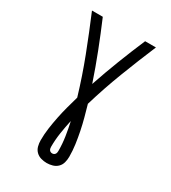

<svg xmlns="http://www.w3.org/2000/svg" viewBox="-210 -776 971 1092"><g transform="rotate(30 275.0 -230.0)"><path d="M275 210Q256 210 237 204.5Q218 199 204.5 185.5Q191 172 186 153Q181 134 181 115Q181 75 186.5 35.5Q192 -4 200 -43.5Q208 -83 218.5 -122Q229 -161 240 -199Q204 -320 159 -437Q114 -554 65 -670H136Q174 -581 209 -491Q244 -401 275 -309Q306 -401 341 -491Q376 -581 414 -670H485Q436 -554 391 -437Q346 -320 310 -199Q321 -161 331.5 -122Q342 -83 350 -43.5Q358 -4 363.5 35.5Q369 75 369 115Q369 134 364 153Q359 172 345.5 185.5Q332 199 313 204.5Q294 210 275 210ZM275 147Q281 147 286 144.5Q291 142 294 137.5Q297 133 298 127.5Q299 122 299 117Q299 71 292 25Q285 -21 275 -66Q265 -21 258 25Q251 71 251 117Q251 122 252 127.5Q253 133 256 137.5Q259 142 264 144.5Q269 147 275 147Z"/></g></svg>

Font: Lode
Style: Regular
Weight: 400
Monospace: yes
Designer: Belleve Invis
Foundry: Belleve Invis
Version: Version 29.2.0; ttfautohint (v1.8.3)